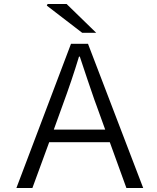

<svg xmlns="http://www.w3.org/2000/svg" viewBox="-20 -940 786 960"><path d="M335 -721H420L696 0H612L529 -229H226L142 0H62ZM214 -912 218 -920H313L461 -776H391ZM506 -292 463 -411 452 -441Q420 -533 379 -657H375Q340 -541 292 -411L249 -292Z"/></svg>

Font: Nebula Sans Book
Style: Regular
Weight: 400
Designer: Paul D. Hunt for Adobe (as Source Sans)
Foundry: Nebula Entertainment & Broadcasting LLC
Version: Version 1.010